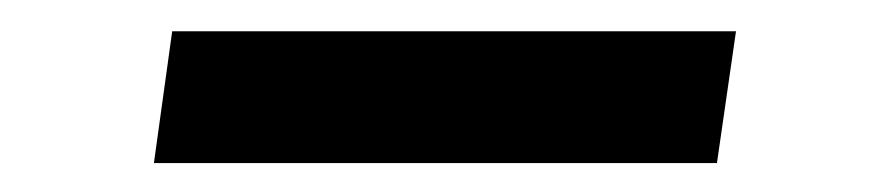

<svg xmlns="http://www.w3.org/2000/svg" viewBox="-20 -376 572 126"><path d="M463 -355.5 450.5 -269H81L93 -355.5Z"/></svg>

Font: Merriweather 48pt Black
Style: Italic
Weight: 900
Italic angle: -7.8°
Version: Version 2.101